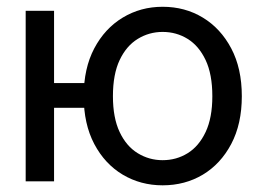

<svg xmlns="http://www.w3.org/2000/svg" viewBox="-20 -543 778 575"><path d="M467 12Q401.3 12 347.6 -19.9Q294 -51.9 262.3 -111.8Q230.7 -171.7 230.7 -254.9Q230.7 -338.3 262.3 -398.1Q294 -458 347.6 -490.3Q401.3 -522.7 467 -522.7Q534 -522.7 587.4 -490.3Q640.8 -458 672.5 -398.1Q704.2 -338.3 704.2 -254.9Q704.2 -171.7 672.5 -111.8Q640.8 -51.9 587.4 -19.9Q534 12 467 12ZM467 -63.3Q508.3 -63.3 542 -84.2Q575.7 -105 595.8 -147.6Q615.9 -190.1 615.9 -254.9Q615.9 -320.5 595.8 -363.1Q575.7 -405.6 542 -426.5Q508.3 -447.4 467 -447.4Q426.6 -447.4 392.5 -426.5Q358.4 -405.6 338.3 -363.1Q318.2 -320.5 318.2 -254.9Q318.2 -190.1 338.3 -147.6Q358.4 -105 392.5 -84.2Q426.6 -63.3 467 -63.3ZM56.9 0V-510.7H141.9V0ZM97.8 -220.2V-294.3H280.3V-220.2Z"/></svg>

Font: TikTok Sans Light
Style: Regular
Weight: 300
Version: Version 4.000